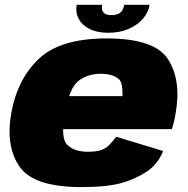

<svg xmlns="http://www.w3.org/2000/svg" viewBox="-20 -756 764 782"><path d="M312 6 337.5 -138Q283.5 -138 255 -165Q225.5 -191 244.5 -295.5Q262.5 -398 300 -427Q338 -455.5 389.5 -455.5Q442 -455.5 467 -431Q480.5 -413 479 -364.5H237.5L214 -230H680Q689.5 -259 695.5 -295.5Q719 -429 664.5 -514.5Q610 -599.5 414.5 -599.5Q225 -599.5 137.5 -516Q50.5 -433 26 -296Q2 -158.5 60.5 -76Q118.5 6 312 6ZM337.5 -138 312 6Q413 6 470.5 -9.5Q527 -24.5 574.5 -55Q621.5 -84.5 644.5 -141L453.5 -199Q437 -177.5 423 -163.5Q408 -150 389.5 -144Q370 -138 337.5 -138ZM421 -622.5Q467.5 -622.5 503.2 -638Q539 -653.5 561.8 -679.2Q584.5 -705 589.5 -736.5H486Q483.5 -722.5 477.5 -713Q471.5 -703.5 460.8 -699Q450 -694.5 433.5 -694.5Q419 -694.5 409.8 -699Q400.5 -703.5 397 -712.8Q393.5 -722 396 -736.5H292Q287 -705 300.5 -679.2Q314 -653.5 344.8 -638Q375.5 -622.5 421 -622.5Z"/></svg>

Font: Anybody Black
Style: Italic
Weight: 900
Italic angle: -10°
Designer: Tyler Finck
Foundry: Etcetera Type Company
Version: Version 1.113;gftools[0.9.25]